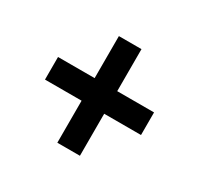

<svg xmlns="http://www.w3.org/2000/svg" viewBox="-109 -627 763 736"><g transform="rotate(30 272.5 -259.0)"><path d="M222 -23V-209H60V-309H222V-495H322V-309H485V-209H322V-23Z"/></g></svg>

Font: Archivo Condensed
Style: Bold
Weight: 700
Width: 3
Designer: Hector Gatti
Foundry: Omnibus-Type
Version: Version 2.001